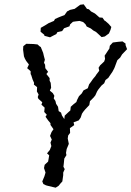

<svg xmlns="http://www.w3.org/2000/svg" viewBox="-20 -866 609 890"><path d="M204 -4 193 -7 181 -13 176 -25 186 -49 191 -66 184 -87 187 -102 203 -117 205 -128 208 -146 198 -155 211 -171 218 -189 214 -205 220 -219 212 -236 219 -254 228 -267 214 -287V-295L203 -308L191 -325L197 -334L185 -347L187 -367L172 -381L176 -392L158 -408L155 -416L159 -428L151 -442L152 -462L137 -474L138 -482L131 -498L125 -517L122 -523V-536L106 -550L114 -567L101 -584L95 -595L91 -605L87 -636L88 -652L102 -663L135 -662L154 -660L164 -651L169 -648L180 -621L183 -608L188 -589L184 -575L189 -566L190 -550L203 -533L195 -523L210 -504V-492L215 -482L217 -459L211 -446L225 -434L232 -422L229 -410L237 -398L240 -385L249 -371L252 -351L263 -344L267 -331L278 -314L280 -330L297 -346L306 -354L308 -371L320 -382L334 -393L337 -402L346 -420L359 -433L367 -447L387 -457L393 -475L402 -487L411 -500L422 -513L427 -521L440 -538L437 -552L444 -563L463 -581L467 -593L465 -608L487 -641L489 -654L503 -669L526 -672L548 -674L562 -664V-657L569 -638L546 -614L537 -599L524 -587L519 -574L512 -555L509 -548L501 -533L490 -517L482 -505L469 -495L463 -480L450 -469L435 -450L430 -442L422 -424L414 -414L397 -397L394 -379L375 -359L366 -348L360 -339L354 -321L345 -308L321 -299L324 -286L304 -272L305 -250L296 -238L294 -224L299 -199L289 -175L286 -157L288 -147L278 -131L276 -110L274 -93L280 -82L273 -66V-54L269 -25L259 -14L252 -5L238 4ZM212 -693 186 -700 185 -705 168 -719 169 -737 190 -749 206 -759 230 -769 235 -778 253 -786 263 -790 279 -796 291 -813 304 -820 326 -825 352 -844 368 -846 383 -825 392 -823 402 -813 419 -804 423 -801 441 -785 455 -784 465 -770 468 -769 484 -755 489 -749 496 -741 492 -727 485 -711 466 -697 451 -694 436 -708 425 -718 412 -725 401 -734 382 -743 376 -754 365 -764 349 -769 331 -767 318 -765 305 -753 302 -744 277 -735 268 -722 246 -717 241 -708 227 -701Z"/></svg>

Font: Winky Rough Light
Style: Italic
Weight: 300
Italic angle: -8.97852°
Designer: Simon Atzbach
Foundry: typofactur
Version: Version 1.206; ttfautohint (v1.8.4.7-5d5b)